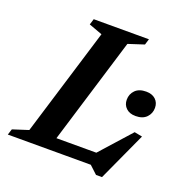

<svg xmlns="http://www.w3.org/2000/svg" viewBox="-154 -797 909 951"><g transform="rotate(20 300.0 -321.5)"><path d="M378 -624.5 187.5 0H-25L-15 -31L67.5 -57.5L241 -625.5L170 -651.5L179.5 -682.5H470.5L461 -651.5ZM395 -40 561.5 -226 603 -218 485.5 38.5H454L412.5 0H91.5L112.5 -65.5H449.5ZM537.5 -302.5Q506 -302.5 487.8 -319.8Q469.5 -337 469.5 -364Q469.5 -394 489.5 -414.2Q509.5 -434.5 547 -434.5Q578.5 -434.5 596.8 -417.5Q615 -400.5 615 -373Q615 -343.5 595 -323Q575 -302.5 537.5 -302.5Z"/></g></svg>

Font: Newsreader SemiBold
Style: Italic
Weight: 600
Italic angle: -17°
Designer: Hugues Gentile
Foundry: Production Type
Version: Version 1.003